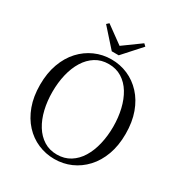

<svg xmlns="http://www.w3.org/2000/svg" viewBox="-216 -1101 1200 1271"><g transform="rotate(30 383.5 -465.0)"><path d="M250.7 -945.4 410.8 -829.1H356.2L516.8 -945.7L533.9 -929.6L410 -791.9H356.8L233.9 -929.6ZM383 16.1Q316.9 16.1 257.7 -9.3Q198.4 -34.7 153.2 -83.8Q107.9 -132.9 82.2 -203.3Q56.4 -273.6 56.4 -363.7Q56.4 -452.8 82.2 -523.6Q107.9 -594.3 153.2 -643.4Q198.4 -692.5 257.7 -718.7Q316.9 -744.9 383 -744.9Q450 -744.9 508.8 -719.5Q567.6 -694.1 613.1 -645Q658.7 -595.9 684.4 -525.1Q710.1 -454.4 710.1 -363.7Q710.1 -274.6 684.4 -204.2Q658.7 -133.7 613.1 -84.6Q567.6 -35.5 508.8 -9.7Q450 16.1 383 16.1ZM383 -18Q440.1 -18 483.7 -45.3Q527.4 -72.6 556.4 -120.2Q585.4 -167.8 600.2 -230.4Q615.1 -293.1 615.1 -363.7Q615.1 -434.4 600.2 -496.9Q585.4 -559.5 556.4 -607.1Q527.4 -654.7 483.7 -682Q440.1 -709.3 383 -709.3Q325.9 -709.3 282.6 -682Q239.2 -654.7 209.8 -607.1Q180.4 -559.5 165.5 -496.9Q150.7 -434.4 150.7 -363.7Q150.7 -293.1 165.5 -230.4Q180.4 -167.8 209.8 -120.2Q239.2 -72.6 282.6 -45.3Q325.9 -18 383 -18Z"/></g></svg>

Font: Noto Serif TC
Style: Regular
Weight: 200
Designer: Ryoko NISHIZUKA 西塚涼子 (kana & ideographs); Frank Grießhammer (Latin, Greek & Cyrillic); Wenlong ZHANG 张文龙 (bopomofo); San
Foundry: Adobe
Version: Version 2.001;hotconv 1.1.0;makeotfexe 2.6.0